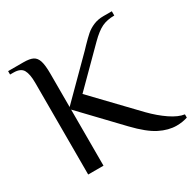

<svg xmlns="http://www.w3.org/2000/svg" viewBox="-149 -814 984 978"><g transform="rotate(-30 343.0 -325.0)"><path d="M406 -110 196 -330V0H106V-540Q106 -591 92 -615.5Q78 -640 36 -640H16V-660H106Q143 -660 161.5 -650.5Q180 -641 188 -616Q196 -591 196 -540V-345L406 -555L426 -576Q454 -605 473 -621.5Q492 -638 518 -649Q544 -660 576 -660H626V-635Q584 -635 553 -620.5Q522 -606 481 -565L286 -370L516 -130Q560 -85 605 -54.5Q650 -24 686 -19V0Q656 10 621 10Q574 10 523 -15.5Q472 -41 406 -110Z"/></g></svg>

Font: El Messiri
Style: Regular
Weight: 400
Designer: Mohamed Gaber
Foundry: Kief Type Foundry
Version: Version 2.006